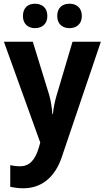

<svg xmlns="http://www.w3.org/2000/svg" viewBox="-20 -863 562 1030"><path d="M103 -777C103 -734 131 -712 168 -712C205 -712 234 -734 234 -777C234 -822 205 -843 168 -843C131 -843 103 -822 103 -777ZM287 -777C287 -734 315 -712 353 -712C390 -712 419 -734 419 -777C419 -822 390 -843 353 -843C315 -843 287 -822 287 -777ZM1 -639 196 -98 188 -70C169 -7 140 29 87 29C67 29 48 26 35 23V139C53 143 76 147 106 147C195 147 273 96 312 -22L521 -639H369L283 -349C273 -314 267 -285 264 -251H261C258 -286 254 -317 245 -350L156 -639Z"/></svg>

Font: Noto Sans Kannada UI SemiCondensed
Style: Bold
Weight: 700
Width: 4
Designer: Jelle Bosma - Monotype Design Team
Foundry: Monotype Imaging Inc.
Version: Version 2.005